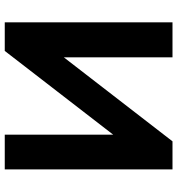

<svg xmlns="http://www.w3.org/2000/svg" viewBox="11 -756 745 807"><g transform="rotate(-90 383.5 -352.5)"><path d="M75 0V-705H221V-226H203L573 -705H693V0H546V-480H564L193 0Z"/></g></svg>

Font: Nunito Sans 11pt ExtraBold
Style: Regular
Weight: 800
Version: Version 3.101;gftools[0.9.27]